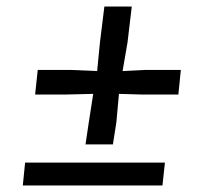

<svg xmlns="http://www.w3.org/2000/svg" viewBox="-20 -565 646 585"><path d="M240.5 -125 250.5 -192 264 -279 181 -277H87L95 -352H194L276 -348.5L284.5 -435.5L298 -545H381.5L368.5 -435.5L353.5 -348.5L423 -352H531L523.5 -277H410.5L342.5 -279L334.5 -192L324 -125ZM49.5 0 56.5 -69.5H482.5L475 0Z"/></svg>

Font: Merriweather 48pt
Style: Bold Italic
Weight: 700
Italic angle: -7.8°
Version: Version 2.101